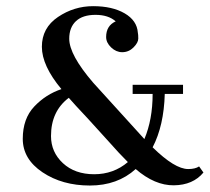

<svg xmlns="http://www.w3.org/2000/svg" viewBox="-20 -585 671 614"><path d="M468.1 -113.9Q538.9 -44.4 581.9 -44.4Q604.2 -44.4 616.7 -52.8L630.6 -33.3Q597.2 6.9 536.1 7.6Q475 8.3 413.9 -44.4Q355.6 8.3 267.4 8.3Q179.2 8.3 116 -34Q52.8 -76.4 52.8 -141Q52.8 -205.6 89.6 -244.4Q126.4 -283.3 176.4 -300Q113.9 -375 113.9 -435.4Q113.9 -495.8 165.3 -530.6Q216.7 -565.3 277.8 -565.3Q338.9 -565.3 378.5 -542.4Q418.1 -519.4 420.8 -480.6Q422.2 -475 422.2 -461.8Q422.2 -448.6 406.9 -433.3Q391.7 -418.1 370.8 -418.1Q351.4 -418.1 335.4 -433.3Q319.4 -448.6 319.4 -466.7Q319.4 -502.8 350 -516.7Q326.4 -537.5 285.4 -537.5Q244.4 -537.5 222.9 -517.4Q201.4 -497.2 201.4 -461.1Q201.4 -409.7 277.8 -320.8Q422.2 -161.1 441.7 -140.3Q468.1 -202.8 468.1 -284.7H404.2V-313.9H565.3V-284.7H506.9Q504.2 -183.3 468.1 -113.9ZM200 -272.2Q143.1 -229.2 143.1 -150Q143.1 -98.6 181.2 -63.2Q219.4 -27.8 281.2 -27.8Q343.1 -27.8 388.9 -66.7Q359.7 -95.8 329.2 -130.6L261.1 -205.6Q215.3 -254.2 200 -272.2Z"/></svg>

Font: Sree Krushnadevaraya
Style: Regular
Weight: 400
Designer: Purushoth Kumar Guthula
Foundry: Andhrapradesh Society for Knowledge Networks
Version: Version 1.0.5; ttfautohint (v1.2.42-39fb)